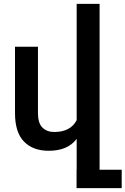

<svg xmlns="http://www.w3.org/2000/svg" viewBox="-20 -770 649 993"><path d="M609.4 107.9V203.1H376V107.9H376.5V-51.8Q330.6 9.8 231.9 9.8Q150.4 9.8 104 -37.8Q57.6 -85.4 57.6 -185.1V-528.3H176.3V-186Q176.3 -132.8 199.5 -110.1Q222.7 -87.4 260.3 -87.4Q344.7 -87.4 376.5 -148.4V-750H495.1V107.9Z"/></svg>

Font: Mardoto Medium
Style: Regular
Weight: 500
Designer: Christian Robertson, Vahan Hovhannisyan
Foundry: Google
Version: Version 1.000